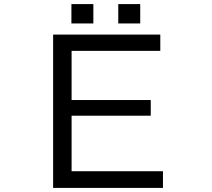

<svg xmlns="http://www.w3.org/2000/svg" viewBox="-20 -899 1040 944"><path d="M241.2 -729H768.1V-648.9H332V-407.2H721.2V-330.1H332V-57.1H781.2V24.9H241.2ZM331.1 -878.9H439V-783.7H331.1ZM561.5 -878.9H669.4V-783.7H561.5Z"/></svg>

Font: BIZ UDGothic
Style: Regular
Weight: 400
Monospace: yes
Designer: TypeBank Co., Ltd.
Foundry: Morisawa Inc.
Version: Version 1.05